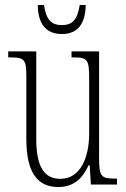

<svg xmlns="http://www.w3.org/2000/svg" viewBox="-20 -743 509 773"><path d="M229 -606C295 -606 324 -650 325 -723H301C291 -661 270 -642 229 -642C187 -642 166 -663 157 -723H132C133 -649 163 -606 229 -606ZM215 10C275 10 312 -23 337 -78H341L346 0H451V-24H448C389 -24 379 -29 379 -103V-536H268V-512H271C333 -512 339 -505 339 -425V-206C339 -107 303 -23 223 -23C155 -23 126 -76 126 -184V-536H13V-512H17C76 -512 86 -506 86 -440V-184C86 -45 133 10 215 10Z"/></svg>

Font: Noto Serif Khmer ExtraCondensed ExtraLight
Style: Regular
Weight: 200
Width: 2
Designer: Danh Hong and the Monotype Design Team
Foundry: Monotype Imaging Inc.
Version: Version 2.004